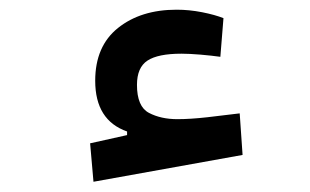

<svg xmlns="http://www.w3.org/2000/svg" viewBox="-20 -357 626 388"><path d="M168.9 10.3 162.1 -67.4 236.8 -84V-91.3Q172.4 -113.8 172.4 -193.8Q172.4 -263.7 218.5 -300.5Q264.6 -337.4 336.9 -337.4Q362.3 -337.4 388.4 -332.3Q414.6 -327.1 431.6 -320.3L425.3 -242.2Q408.2 -244.6 385.3 -246.6Q362.3 -248.5 346.7 -248.5Q299.3 -248.5 278.1 -234.6Q256.8 -220.7 256.8 -185.5Q256.8 -141.6 281 -128.9Q305.2 -116.2 338.4 -116.2Q364.7 -116.2 399.2 -120.1Q433.6 -124 464.4 -127.9L470.2 -43.9Z"/></svg>

Font: CaskaydiaCove NFP
Style: Regular
Weight: 400
Designer: Aaron Bell
Foundry: Saja Typeworks
Version: Version 2111.001; VTT 6.35;Nerd Fonts 3.1.1